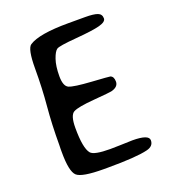

<svg xmlns="http://www.w3.org/2000/svg" viewBox="-127 -787 796 883"><g transform="rotate(-20 271.5 -345.5)"><path d="M445.8 -16.1Q391.1 -2.4 248 -2.4H231.4Q124 -2.4 99.9 -24.7Q75.7 -46.9 75.7 -142.1V-158.7L76.2 -175.3Q76.2 -276.4 84 -362.3Q91.8 -448.2 91.8 -545.2Q91.8 -642.1 114.3 -656.7Q163.6 -689 306.6 -689H388.7Q430.7 -689 449.5 -681.9Q468.3 -674.8 468.3 -653.8Q468.3 -637.2 434.6 -627.9Q400.9 -618.7 316.4 -611.8Q231.9 -605 219.5 -596.4Q207 -587.9 195.8 -555.7Q184.6 -523.4 184.6 -473.9Q184.6 -424.3 207.5 -414.6Q230.5 -404.8 315.4 -399.4Q400.4 -394 404.8 -392.6Q420.9 -386.7 420.9 -361.8Q420.9 -336.9 388.7 -327.6Q376 -324.2 296.9 -317.9Q217.8 -311.5 195.1 -299.3Q172.4 -287.1 172.4 -225.1Q172.4 -125.5 195.8 -97.7Q211.4 -79.1 290.5 -79.1Q307.6 -79.1 338.4 -80.1L398.9 -82Q479.5 -82 479.5 -53.2Q479.5 -24.4 445.8 -16.1Z"/></g></svg>

Font: Averia Sans Libre Light
Style: Regular
Weight: 300
Version: Version 1.002